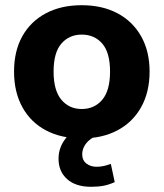

<svg xmlns="http://www.w3.org/2000/svg" viewBox="-20 -521 629 738"><path d="M294 11Q215 11 156.5 -20Q98 -51 66 -109Q34 -167 34 -246Q34 -325 66 -382Q98 -439 156.5 -470Q215 -501 294 -501Q373 -501 431.5 -470Q490 -439 522.5 -381.5Q555 -324 555 -246Q555 -167 522.5 -109Q490 -51 431.5 -20Q373 11 294 11ZM294 -102Q343 -102 373 -137.5Q403 -173 403 -246Q403 -319 373 -353.5Q343 -388 294 -388Q246 -388 216 -353.5Q186 -319 186 -246Q186 -173 216 -137.5Q246 -102 294 -102ZM330 197Q271 197 238 167.5Q205 138 205 89Q205 45 234 9Q263 -27 311 -45L353 0Q336 7 323 18Q310 29 303 43Q296 57 296 72Q296 95 312 107.5Q328 120 351 120Q366 120 379 117Q392 114 406 109L421 179Q399 189 378 193Q357 197 330 197Z"/></svg>

Font: Nunito Sans 12pt ExtraBold
Style: Regular
Weight: 800
Designer: Vernon Adams
Foundry: Vernon Adams
Version: Version 3.101;gftools[0.9.27]